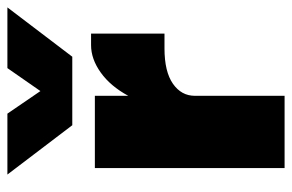

<svg xmlns="http://www.w3.org/2000/svg" viewBox="-152 -618 770 506"><g transform="rotate(-90 233.0 -365.0)"><path d="M336.5 -559.5H156L26 -730.5H186.5L246 -643.5L306.5 -730.5H466.5ZM43 -500H233.5V-412Q259 -459 294.8 -484.5Q330.5 -510 367 -510H397.5V-316.5H358.5Q297 -316.5 265.2 -294.2Q233.5 -272 233.5 -236.5V0H43Z"/></g></svg>

Font: Overused Grotesk Black
Style: Regular
Weight: 900
Version: Version 0.004